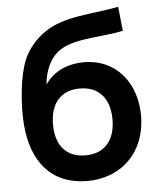

<svg xmlns="http://www.w3.org/2000/svg" viewBox="-53 -781 705 844"><g transform="rotate(-5 299.0 -359.5)"><path d="M295 16C450.5 17.5 558.5 -90 558.5 -249.5C558.5 -393 471.5 -505.5 328 -505.5C264.5 -505.5 197.5 -483 156.5 -422C161 -482.5 186 -541.5 234 -571.5C303 -615.5 436 -609.5 511 -628.5L500 -735C381.5 -712 258 -715 171 -654C131.5 -627 96 -586.5 76 -539.5C46.5 -470 35.5 -342 42 -257C54.5 -90.5 140 14 295 16ZM169.5 -244.5C169.5 -336 215 -392 300.5 -392C384.5 -392 432 -336 432 -244.5C432 -155 387 -97 300.5 -97C216.5 -97 169.5 -150.5 169.5 -244.5Z"/></g></svg>

Font: Eudonet
Style: Bold
Weight: 700
Designer: Mikhail Sharanda
Foundry: Mikhail Sharanda
Version: Version 4.503;Glyphs 3.1.2 (3151)